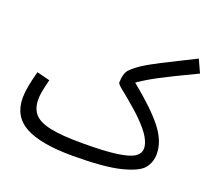

<svg xmlns="http://www.w3.org/2000/svg" viewBox="-123 -862 1134 1039"><g transform="rotate(20 443.5 -343.0)"><path d="M816 -144Q816 -96 788 -61Q760 -26 666 -2.5Q572 21 390 21Q207 21 118.5 -27Q30 -75 30 -182Q30 -239 58 -339L133 -320Q112 -241 112 -205Q112 -151 139 -120Q166 -89 231.5 -75Q297 -61 416 -61Q543 -61 614 -71Q685 -81 713 -100Q741 -119 741 -149Q741 -175 721.5 -209.5Q702 -244 652 -294Q620 -326 550 -384Q519 -408 506 -420Q493 -432 493 -439Q493 -462 498.5 -482Q504 -502 514 -513Q544 -545 598.5 -576.5Q653 -608 773 -667L853 -707L887 -633Q748 -567 684.5 -533.5Q621 -500 574 -467Q700 -365 758 -291Q816 -217 816 -144Z"/></g></svg>

Font: Noto Sans Arabic
Style: Regular
Weight: 400
Designer: Nadine Chahine
Foundry: Monotype Imaging Inc.
Version: Version 1.001